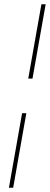

<svg xmlns="http://www.w3.org/2000/svg" viewBox="-20 -798 235 904"><path d="M84 -265H104L42 86H22ZM133 -428H113L175 -778H195Z"/></svg>

Font: Poppins Thin
Style: Italic
Weight: 250
Italic angle: -10°
Designer: Ninad Kale (Devanagari), Jonny Pinhorn (Latin)
Foundry: Indian Type Foundry
Version: Version 3.200;PS 1.000;hotconv 16.6.54;makeotf.lib2.5.65590